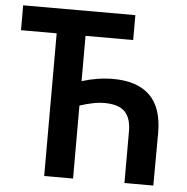

<svg xmlns="http://www.w3.org/2000/svg" viewBox="-51 -764 793 815"><g transform="rotate(5 345.0 -357.0)"><path d="M167 0V-608H15V-714H493V-608H290V-415Q358 -436 423 -436Q526 -436 579.5 -384Q633 -332 633 -224L632 0H509V-219Q509 -277 482 -304Q455 -331 396 -331Q370 -331 344 -325.5Q318 -320 290 -311V0Z"/></g></svg>

Font: Noto Sans SemiCondensed SemiBold
Style: Regular
Weight: 600
Width: 4
Designer: Monotype Design Team
Foundry: Monotype Imaging Inc.
Version: Version 2.013; ttfautohint (v1.8.4.7-5d5b)